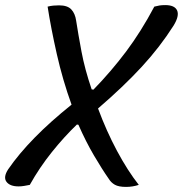

<svg xmlns="http://www.w3.org/2000/svg" viewBox="-40 -726 718 754"><path d="M33 6Q-1 6 -14.5 -12Q-28 -30 -8 -61Q76 -183 241 -315Q206 -412 183 -514Q160 -616 147 -700Q159 -703 169.5 -704Q180 -705 192 -705Q225 -705 240 -689Q255 -673 259 -645Q267 -593 280 -523.5Q293 -454 320 -375L327 -374Q397 -446 455.5 -524Q514 -602 566 -700Q577 -703 586.5 -704.5Q596 -706 609 -706Q646 -706 655.5 -685Q665 -664 642 -626Q588 -541 516.5 -463.5Q445 -386 345 -300Q378 -211 419.5 -133.5Q461 -56 505 0Q481 8 455 8Q426 8 411 -0.5Q396 -9 387 -24Q361 -61 329 -115.5Q297 -170 268 -236L262 -237Q212 -189 163.5 -128.5Q115 -68 77 0Q67 2 55.5 4Q44 6 33 6Z"/></svg>

Font: Recursive Sn Csl St
Style: Italic
Weight: 400
Italic angle: -15°
Version: Version 1.079;hotconv 1.0.112;makeotfexe 2.5.65598; ttfautoh